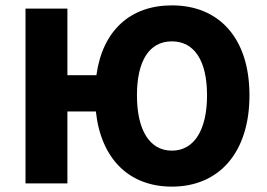

<svg xmlns="http://www.w3.org/2000/svg" viewBox="-20 -683 995 715"><path d="M620 -122C535 -122 490 -202 490 -328C490 -455 535 -529 620 -529C705 -529 751 -455 751 -328C751 -202 705 -122 620 -122ZM620 12C796 12 909 -115 909 -328C909 -541 796 -663 620 -663C466 -663 362 -570 339 -403H231V-651H75V0H231V-268H337C356 -91 461 12 620 12Z"/></svg>

Font: Source Sans Pro
Style: Bold
Weight: 700
Designer: Paul D. Hunt
Foundry: Adobe Systems Incorporated
Version: Version 3.006;hotconv 1.0.111;makeotfexe 2.5.65597